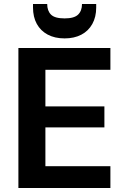

<svg xmlns="http://www.w3.org/2000/svg" viewBox="-20 -940 628 960"><path d="M72 0V-700H532V-591H207V-408H502V-303H207V-109H532V0ZM303 -748Q254 -748 218.5 -767Q183 -786 164 -820.5Q145 -855 145 -903V-920H216Q216 -886 235 -867Q254 -848 303 -848Q351 -848 370.5 -867Q390 -886 390 -920H461V-902Q461 -855 441.5 -820Q422 -785 386.5 -766.5Q351 -748 303 -748Z"/></svg>

Font: DM Sans 11pt
Style: Bold
Weight: 700
Version: Version 4.004;gftools[0.9.30]